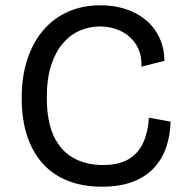

<svg xmlns="http://www.w3.org/2000/svg" viewBox="-20 -693 706 726"><path d="M365 13Q294 13 237.5 -9Q181 -31 142 -74Q103 -117 82.5 -179.5Q62 -242 62 -322Q62 -403 83 -467.5Q104 -532 143 -578Q182 -624 237 -648.5Q292 -673 360 -673Q412 -673 456 -658.5Q500 -644 532.5 -616.5Q565 -589 583 -550Q601 -511 602 -463L515 -441Q516 -492 494 -525.5Q472 -559 436 -576Q400 -593 358 -593Q319 -593 282.5 -577.5Q246 -562 218 -529.5Q190 -497 173.5 -446.5Q157 -396 157 -325Q157 -234 183.5 -178Q210 -122 258 -95.5Q306 -69 369 -69Q430 -69 467 -91.5Q504 -114 522 -154.5Q540 -195 543 -248L625 -233Q624 -183 609 -138Q594 -93 563 -59Q532 -25 483 -6Q434 13 365 13Z"/></svg>

Font: Bricolage Grotesque 96pt ExtraBold
Style: Regular
Weight: 400
Version: Version 1.001;gftools[0.9.33.dev8+g029e19f]